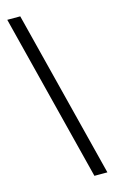

<svg xmlns="http://www.w3.org/2000/svg" viewBox="-153 -857 691 1157"><g transform="rotate(-15 192.5 -278.0)"><path d="M284 244 20 -800H101L365 244Z"/></g></svg>

Font: Noto Sans Tamil Condensed
Style: Regular
Weight: 400
Width: 3
Designer: Jelle Bosma - Monotype Design Team
Foundry: Monotype Imaging Inc.
Version: Version 2.004